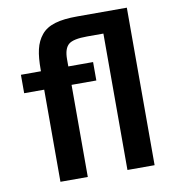

<svg xmlns="http://www.w3.org/2000/svg" viewBox="-80 -785 778 857"><g transform="rotate(-10 308.5 -357.0)"><path d="M249 0V-417.5H361.3V-501H249V-533.7C249 -565.9 256.3 -587.9 270.5 -600.1C284.7 -612.3 313 -618.2 355 -618.2H428.7V0H551.8V-713.9H327.6C245.1 -713.9 193.4 -699.7 163.6 -663.1C134.3 -627.4 125 -582 125 -506.3V-501H34.2V-417.5H125V0Z"/></g></svg>

Font: Ride
Style: Bold
Weight: 700
Version: Version 3.000